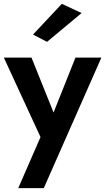

<svg xmlns="http://www.w3.org/2000/svg" viewBox="-26 -760 548 1000"><path d="M399 -692 219 -542 146 -580 296 -740ZM502 -460 202 220H69L185 -46L-6 -460H138L253 -174L367 -460Z"/></svg>

Font: Von Semi
Style: Regular
Weight: 600
Version: Version 4.000; ttfautohint (v1.8.4.7-5d5b)